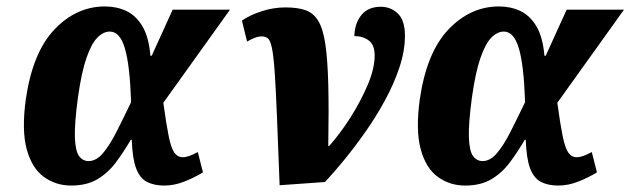

<svg xmlns="http://www.w3.org/2000/svg" viewBox="-20 -566 1957 596"><path d="M201 10Q153 10 116 -17Q79 -44 63 -102.5Q47 -161 60 -257Q81 -403 149 -474.5Q217 -546 306 -546Q342 -546 372 -532Q402 -518 422 -484.5Q442 -451 447 -393H451L516 -536H694L487 -247Q496 -181 503.5 -144Q511 -107 521 -92.5Q531 -78 547 -78Q557 -78 568 -82Q579 -86 594 -94L610 -31Q584 -15 552.5 -2.5Q521 10 490 10Q458 10 436 -1.5Q414 -13 402.5 -43.5Q391 -74 389 -132H386Q363 -93 339 -61Q315 -29 282 -9.5Q249 10 201 10ZM255 -66Q279 -66 300 -91Q321 -116 342 -157.5Q363 -199 387 -249Q383 -365 367.5 -416.5Q352 -468 321 -468Q301 -468 282.5 -449.5Q264 -431 248.5 -386.5Q233 -342 222 -264Q211 -182 212.5 -139.5Q214 -97 225.5 -81.5Q237 -66 255 -66Z M731 -502Q755 -519 792 -531Q829 -543 866 -543Q903 -543 928 -534.5Q953 -526 968 -501Q983 -476 990 -428.5Q997 -381 999 -304Q1001 -227 999 -113H1002Q1035 -150 1067 -200Q1099 -250 1121 -301.5Q1143 -353 1143 -394Q1143 -427 1124.5 -440.5Q1106 -454 1080 -454Q1081 -494 1102 -519.5Q1123 -545 1162 -545Q1193 -545 1215 -524Q1237 -503 1237 -455Q1237 -408 1220 -357Q1203 -306 1175 -254.5Q1147 -203 1113.5 -155.5Q1080 -108 1047.5 -68.5Q1015 -29 989 -1L848 9Q843 -124 839.5 -209.5Q836 -295 832.5 -344.5Q829 -394 824 -417.5Q819 -441 811.5 -447Q804 -453 792 -453Q782 -453 770.5 -448.5Q759 -444 747 -437Z M1424 10Q1376 10 1339 -17Q1302 -44 1286 -102.5Q1270 -161 1283 -257Q1304 -403 1372 -474.5Q1440 -546 1529 -546Q1565 -546 1595 -532Q1625 -518 1645 -484.5Q1665 -451 1670 -393H1674L1739 -536H1917L1710 -247Q1719 -181 1726.5 -144Q1734 -107 1744 -92.5Q1754 -78 1770 -78Q1780 -78 1791 -82Q1802 -86 1817 -94L1833 -31Q1807 -15 1775.5 -2.5Q1744 10 1713 10Q1681 10 1659 -1.5Q1637 -13 1625.5 -43.5Q1614 -74 1612 -132H1609Q1586 -93 1562 -61Q1538 -29 1505 -9.5Q1472 10 1424 10ZM1478 -66Q1502 -66 1523 -91Q1544 -116 1565 -157.5Q1586 -199 1610 -249Q1606 -365 1590.5 -416.5Q1575 -468 1544 -468Q1524 -468 1505.5 -449.5Q1487 -431 1471.5 -386.5Q1456 -342 1445 -264Q1434 -182 1435.5 -139.5Q1437 -97 1448.5 -81.5Q1460 -66 1478 -66Z"/></svg>

Font: Noto Serif SemiCondensed ExtraBold
Style: Italic
Weight: 800
Width: 4
Italic angle: -12°
Designer: Monotype Design Team
Foundry: Monotype Imaging Inc.
Version: Version 2.014; ttfautohint (v1.8.4.7-5d5b)